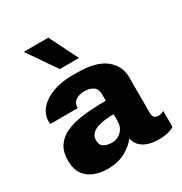

<svg xmlns="http://www.w3.org/2000/svg" viewBox="-179 -891 976 1032"><g transform="rotate(-30 309.5 -375.5)"><path d="M191 10Q150 10 112.5 -4Q75 -18 52 -50Q29 -82 29 -136Q29 -190 52.5 -224.5Q76 -259 119.5 -278.5Q163 -298 225.5 -305.5Q288 -313 366 -313V-352Q366 -386 345 -400.5Q324 -415 291 -415Q259 -415 237.5 -400.5Q216 -386 216 -360V-354H45Q44 -357 44 -361.5Q44 -366 44 -370Q44 -413 73 -447Q102 -481 154.5 -501Q207 -521 278 -521H307Q424 -521 481 -476Q538 -431 538 -361V-137Q538 -117 548 -109Q558 -101 569 -101Q578 -101 587.5 -103.5Q597 -106 606 -111V-13Q593 -3 569.5 3.5Q546 10 510 10Q468 10 439.5 -1Q411 -12 395 -30.5Q379 -49 374 -74Q348 -40 303 -15Q258 10 191 10ZM283 -101Q304 -101 323 -111Q342 -121 354 -140Q366 -159 366 -186V-229Q314 -229 280.5 -220.5Q247 -212 230.5 -196Q214 -180 214 -155Q214 -124 234 -112.5Q254 -101 283 -101ZM237 -584 117 -758 119 -761H268L356 -584Z"/></g></svg>

Font: Chivo Medium ExtraBold
Style: Regular
Weight: 800
Version: Version 2.002